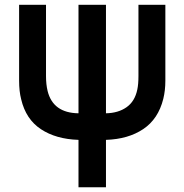

<svg xmlns="http://www.w3.org/2000/svg" viewBox="-20 -560 773 805"><path d="M309.1 225.1V26.4Q214.8 23.4 151.6 -18.3Q88.4 -60.1 68.8 -143.6Q60.1 -177.2 60.1 -221.7V-540H172.9V-241.2Q172.9 -205.6 179.7 -178.2Q202.6 -86.4 309.1 -85V-540H424.3V-85Q475.6 -85.9 510.5 -110.4Q545.4 -134.8 555.7 -184.6Q560.5 -207 560.5 -241.2V-540H673.3V-221.7Q673.3 -180.7 664.6 -145.5Q643.6 -61 580.6 -18.8Q517.6 23.4 424.3 26.4V225.1Z"/></svg>

Font: Vela Sans Bd
Style: Bold
Weight: 700
Designer: Principal design: Mikhail Sharanda - project Manrope.
Design modification: Ravid Balaliev
Foundry: Mikhail Sharanda
Version: Version 1.001